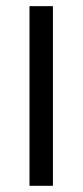

<svg xmlns="http://www.w3.org/2000/svg" viewBox="-20 -600 267 620"><path d="M75.2 -580.1H150.9V0H75.2Z"/></svg>

Font: SimahzazaarabicW05-Light
Style: Regular
Weight: 300
Designer: Ahmed zaza
Foundry: Ahmed zaza
Version: Version 1.001